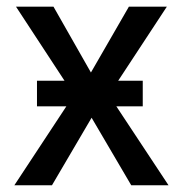

<svg xmlns="http://www.w3.org/2000/svg" viewBox="-20 -548 543 568"><path d="M402.3 -233.4H324.2L478.5 0H368.2L251 -199.7L133.8 0H22.5L176.3 -233.4H89.4V-309.1H170.9L27.3 -528.3H138.2L249 -333.5L361.3 -528.3H473.6L329.6 -309.1H402.3Z"/></svg>

Font: GeogebraSans
Style: Regular
Weight: 400
Designer: Google
Version: Version 1.100140; 2013